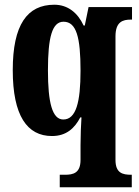

<svg xmlns="http://www.w3.org/2000/svg" viewBox="-20 -566 588 813"><path d="M233 227H538V174H536C499 174 469 167 469 111V-412C469 -474 500 -483 534 -483H539V-536H355L339 -458H334C309 -512 267 -546 210 -546C95 -546 34 -461 34 -269C34 -76 95 10 200 10C261 10 296 -23 320 -69H325C323 -40 321 9 321 48V111C321 167 290 174 255 174H233ZM248 -60C201 -60 183 -132 183 -268C183 -409 201 -474 249 -474C304 -474 321 -407 321 -267C321 -133 302 -60 248 -60Z"/></svg>

Font: Noto Serif Lao ExtraCondensed ExtraBold
Style: Regular
Weight: 800
Width: 2
Designer: Monotype Design Team
Foundry: Monotype Imaging Inc.
Version: Version 2.003